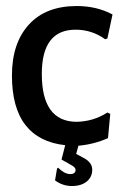

<svg xmlns="http://www.w3.org/2000/svg" viewBox="-20 -477 402 637"><path d="M336.4 -103.7 345.8 -99.1 338.3 -18.7Q291.6 1.9 240.2 6.5L232.7 33.6L257 46.7Q286 61.7 286 86Q286 110.3 267.8 125.2Q249.5 140.2 218.7 140.2Q187.9 140.2 162.6 121.5L169.2 82.2L172.9 79.4Q193.5 100 212.1 100.5Q230.8 100.9 230.8 86Q229.9 78.5 218.7 72L184.1 52.3L196.3 4.7Q109.3 -4.7 64.5 -62.1Q19.6 -119.6 19.6 -226.6Q19.6 -333.6 75.7 -395.3Q131.8 -457 234.6 -457Q300.9 -457 353.3 -429L336.4 -349.5L329 -346.7Q285 -378.5 230.8 -378.5Q118.7 -378.5 118.7 -231.8Q118.7 -73.8 233.6 -72.9Q289.7 -73.8 336.4 -103.7Z"/></svg>

Font: Gurajada
Style: Regular
Weight: 400
Designer: Purushoth Kumar Guthula
Foundry: SiliconAndhra, USA.
Version: Version 1.0.3; ttfautohint (v1.2.42-39fb)